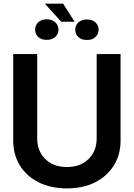

<svg xmlns="http://www.w3.org/2000/svg" viewBox="-20 -1025 736 1056"><path d="M511.7 -727.5H643.1V-252.4Q643.1 -174.3 606.2 -115Q569.3 -55.7 502.9 -22.2Q436.5 11.2 348.1 11.2Q259.3 11.2 192.6 -22.2Q126 -55.7 89.4 -115Q52.7 -174.3 52.7 -252.4V-727.5H184.6V-263.2Q184.6 -194.8 228.8 -150.6Q272.9 -106.4 348.1 -106.4Q422.9 -106.4 467.3 -150.6Q511.7 -194.8 511.7 -263.2ZM327.1 -1004.9 390.6 -905.3H316.9L226.6 -1004.9ZM173.3 -861.8Q172.9 -885.7 190.2 -902.3Q207.5 -918.9 236.3 -918.9Q266.1 -918.9 283.9 -902.3Q301.8 -885.7 301.8 -861.8Q301.8 -837.9 283.9 -821.8Q266.1 -805.7 236.8 -805.7Q207 -805.7 189.9 -822Q172.9 -838.4 173.3 -861.8ZM394 -861.8Q393.6 -885.3 411.1 -901.6Q428.7 -918 459 -918Q488.3 -918 505.4 -901.4Q522.5 -884.8 522.5 -861.8Q522.5 -838.9 505.6 -821.8Q488.8 -804.7 459 -805.2Q428.7 -804.7 411.1 -821.3Q393.6 -837.9 394 -861.8Z"/></svg>

Font: Inter Tight SemiBold
Style: Regular
Weight: 600
Designer: Rasmus Andersson
Foundry: rsms
Version: Version 3.004; ttfautohint (v1.8.4.7-5d5b)